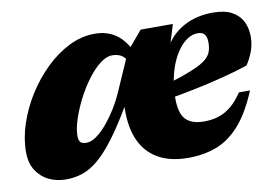

<svg xmlns="http://www.w3.org/2000/svg" viewBox="-59 -575 987 684"><g transform="rotate(-10 434.0 -233.0)"><path d="M578.5 -395.5H577Q602 -435 645.8 -457.2Q689.5 -479.5 747 -479.5Q789.5 -479.5 815.2 -465.2Q841 -451 853 -426.8Q865 -402.5 865 -372Q865 -344 855.5 -318.8Q846 -293.5 832 -273Q795.5 -261 755.2 -250.2Q715 -239.5 673.2 -230.2Q631.5 -221 590 -213.2Q548.5 -205.5 509.5 -199.5L511.5 -248Q565.5 -263.5 601.8 -276.2Q638 -289 660.2 -300.2Q682.5 -311.5 693.8 -323Q705 -334.5 709 -348Q713 -361.5 713 -378.5Q713 -391 709.5 -399.5Q706 -408 699 -412.2Q692 -416.5 680.5 -416.5Q662 -416.5 644.8 -405.8Q627.5 -395 612.5 -375.5Q597.5 -356 586.2 -329.2Q575 -302.5 568.5 -270.2Q562 -238 562 -202Q562 -147.5 583.2 -125.2Q604.5 -103 649.5 -103Q678 -103 701.8 -110.5Q725.5 -118 747 -135.5Q768.5 -153 789 -183.5H829Q797 -106 758.2 -62.8Q719.5 -19.5 673.2 -2.2Q627 15 571.5 15Q504.5 15 460.2 -11.5Q416 -38 395.5 -88.5Q375 -139 379 -211.5H383.5Q342 -141 308.5 -96.5Q275 -52 245.8 -27.8Q216.5 -3.5 188.2 5.8Q160 15 129 15Q95.5 15 67.5 1.5Q39.5 -12 22.2 -38.8Q5 -65.5 5 -106Q5 -154.5 22.2 -206.8Q39.5 -259 69.8 -307.2Q100 -355.5 139.8 -394.2Q179.5 -433 225.2 -455.8Q271 -478.5 318.5 -478.5Q363.5 -478.5 396 -455.8Q428.5 -433 452 -380.5L427.5 -345.5Q419.5 -368.5 405 -380.2Q390.5 -392 367 -392Q345.5 -392 322 -373.5Q298.5 -355 276 -324.8Q253.5 -294.5 235.5 -259Q217.5 -223.5 206.5 -189.8Q195.5 -156 195.5 -131Q195.5 -114 201.8 -107.5Q208 -101 224 -101Q239.5 -101 258.2 -113.8Q277 -126.5 296.2 -149Q315.5 -171.5 333.8 -200.5Q352 -229.5 366 -262L424.5 -395L483 -464.5H599.5Z"/></g></svg>

Font: Newsreader ExtraBold
Style: Italic
Weight: 800
Italic angle: -17°
Designer: Hugues Gentile
Foundry: Production Type
Version: Version 1.003